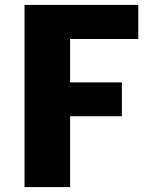

<svg xmlns="http://www.w3.org/2000/svg" viewBox="-20 -763 604 783"><path d="M80 0V-743H544V-604H266V-427H477V-289H266V0Z"/></svg>

Font: Merriweather Sans Black
Style: Regular
Weight: 900
Designer: Eben Sorkin
Foundry: Eben Sorkin
Version: Version 1.008; ttfautohint (v1.7.19-72a1) -l 8 -r 50 -G 200 